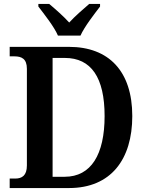

<svg xmlns="http://www.w3.org/2000/svg" viewBox="-20 -951 741 971"><path d="M273 -771H387C407 -816 457 -880 486 -918V-931H431C402 -906 358 -868 330 -837C302 -868 259 -906 229 -931H174V-918C203 -880 254 -816 273 -771ZM29 0H329C541 0 649 -145 649 -364C649 -591 530 -714 329 -714H29V-666H53C89 -666 116 -654 116 -603V-114C116 -63 91 -48 57 -48H29ZM307 -57H246V-658H308C441 -658 509 -559 509 -364C509 -170 441 -57 307 -57Z"/></svg>

Font: Noto Serif Devanagari SemiCondensed SemiBold
Style: Regular
Weight: 600
Width: 4
Designer: Universal Thirst, Indian Type Foundry and the Monotype Design Team
Foundry: Monotype Imaging Inc.
Version: Version 2.004